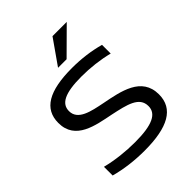

<svg xmlns="http://www.w3.org/2000/svg" viewBox="-197 -788 905 905"><g transform="rotate(-45 255.5 -335.5)"><path d="M246 -221C330 -203 397 -189 397 -127C397 -76 347 -51 232 -51C170 -51 106 -58 46 -73V-15C105 1 169 9 235 9C391 9 471 -35 471 -131C471 -248 354 -268 257 -287C187 -301 115 -315 115 -375C115 -424 160 -449 272 -449C331 -449 391 -442 446 -428V-486C391 -501 332 -509 269 -509C115 -509 40 -465 40 -371C40 -256 157 -239 246 -221ZM223 -556H280L405 -680H310Z"/></g></svg>

Font: LT Wave Light
Style: Regular
Weight: 300
Designer: Daniel Lyons
Version: Version 2.5 (Glyphs App)